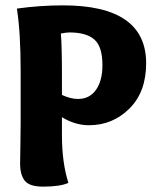

<svg xmlns="http://www.w3.org/2000/svg" viewBox="-20 -693 579 716"><path d="M271 -324Q314 -324 338 -358Q362 -392 362 -450Q362 -519 332 -545.5Q302 -572 239 -572Q227 -572 207 -568Q211 -522 211 -408V-339Q243 -324 271 -324ZM57 -231V-431Q57 -571 43 -661Q129 -673 215 -673Q525 -673 525 -457Q525 -350 462.5 -288Q400 -226 312 -226Q260 -226 211 -256V-189Q211 -87 235 -11Q204 3 141 3Q90 3 72.5 -19Q55 -41 55 -83Q55 -99 56 -147.5Q57 -196 57 -231Z"/></svg>

Font: Overlock
Style: Black
Weight: 900
Designer: Dario Muhafara
Foundry: Dario Manuel Muhafara
Version: Version 1.001